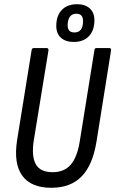

<svg xmlns="http://www.w3.org/2000/svg" viewBox="-20 -883 547 911"><path d="M223 8Q128 8 86 -49Q44 -106 61 -217L130 -645Q132 -655 140 -655H201Q211 -655 210 -644L140 -215Q129 -141 150 -103.5Q171 -66 230 -66Q285 -66 316 -102Q347 -138 359 -216L428 -645Q429 -655 437 -655H498Q508 -655 507 -644L438 -212Q420 -100 367.5 -46Q315 8 223 8ZM330 -684Q291 -684 269 -704Q247 -724 247 -760Q247 -808 273 -835.5Q299 -863 346 -863Q384 -863 406 -843Q428 -823 428 -787Q428 -739 402 -711.5Q376 -684 330 -684ZM333 -729Q374 -729 374 -783Q374 -818 342 -818Q322 -818 311.5 -803.5Q301 -789 301 -763Q301 -729 333 -729Z"/></svg>

Font: Sofia Sans Condensed Medium
Style: Italic
Weight: 500
Italic angle: -9°
Designer: Botio Nikoltchev, Ani Petrova
Foundry: lettersoup
Version: Version 4.101; ttfautohint (v1.8.4.7-5d5b)